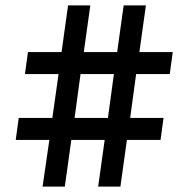

<svg xmlns="http://www.w3.org/2000/svg" viewBox="-20 -688 695 708"><path d="M137 0 162 -172H38L49 -253H173L196 -415H72L83 -496H207L231 -668H313L289 -496H412L436 -668H518L494 -496H617L606 -415H482L460 -253H583L572 -172H448L424 0H342L366 -172H243L219 0ZM255 -253H378L400 -415H277Z"/></svg>

Font: Atkinson Hyperlegible
Style: Regular
Weight: 400
Designer: Elliott Scott, Megan Eiswerth, Linus Boman, Theodore Petrosky
Foundry: Braille Institute
Version: Version 1.006; ttfautohint (v1.8.3)